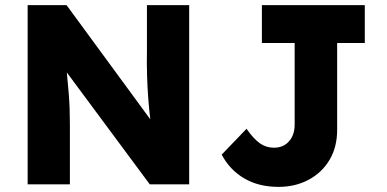

<svg xmlns="http://www.w3.org/2000/svg" viewBox="-20 -720 1512 750"><path d="M88 0V-700H240L567 -254Q562 -297 559 -337.5Q556 -378 554.5 -423.5Q553 -469 554 -527V-700H719V0H565L241 -437Q246 -388 248.5 -355.5Q251 -323 252 -295.5Q253 -268 253 -234V0ZM1068 10Q990 10 933.5 -23.5Q877 -57 846 -116L943 -217Q971 -177 995.5 -160Q1020 -143 1050 -143Q1087 -143 1109 -168Q1131 -193 1131 -233V-552H1003V-700H1405V-552H1297V-213Q1297 -145 1267 -95Q1237 -45 1185 -17.5Q1133 10 1068 10Z"/></svg>

Font: Lexend
Style: Bold
Weight: 700
Designer: Bonnie Shaver-Troup, Thomas Jockin
Foundry: Lexend
Version: Version 1.007; ttfautohint (v1.8.3)